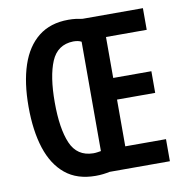

<svg xmlns="http://www.w3.org/2000/svg" viewBox="-81 -798 848 882"><g transform="rotate(-10 343.0 -357.0)"><path d="M295 -721Q314 -721 330 -719Q346 -717 360 -714H642V-613H452V-422H630V-321H452V-103H642V0H361Q347 3 330.5 5Q314 7 295 7Q209 7 154 -38Q99 -83 72.5 -165Q46 -247 46 -359Q46 -471 73 -552Q100 -633 155.5 -677Q211 -721 295 -721ZM300 -619Q226 -617 197 -548Q168 -479 168 -358Q168 -235 197.5 -166.5Q227 -98 302 -97Q313 -97 322 -98.5Q331 -100 338 -101V-611Q324 -619 300 -619Z"/></g></svg>

Font: Noto Sans Thai Looped ExtraCondensed SemiBold
Style: Regular
Weight: 600
Width: 2
Designer: Sasikarn Vongin, Ben Mitchell
Foundry: The Fontpad Ltd
Version: Version 1.001; ttfautohint (v1.8.4.7-5d5b)